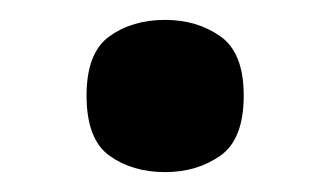

<svg xmlns="http://www.w3.org/2000/svg" viewBox="-20 -165 332 193"><path d="M146 8Q113 8 90 -8.5Q67 -25 67 -69Q67 -112 90 -128.5Q113 -145 146 -145Q178 -145 201.5 -128.5Q225 -112 225 -69Q225 -25 201.5 -8.5Q178 8 146 8Z"/></svg>

Font: Noto Serif Gurmukhi
Style: Bold
Weight: 700
Designer: Vaibhav Singh and the Monotype Design Team
Foundry: Monotype Imaging Inc.
Version: Version 2.004; ttfautohint (v1.8.4.7-5d5b)